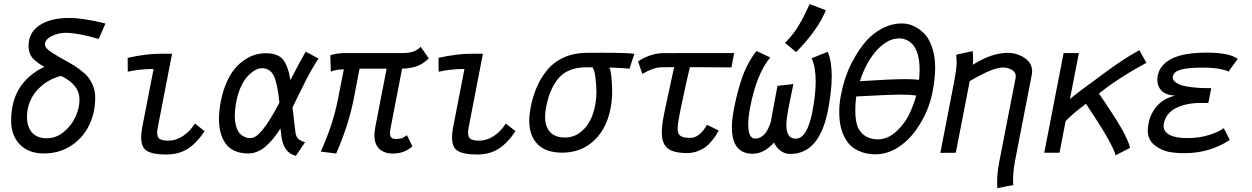

<svg xmlns="http://www.w3.org/2000/svg" viewBox="-20 -763 6251 959"><path d="M199.7 3.4H198.7Q123 3.4 79.3 -41.3Q35.6 -85.9 35.6 -160.6Q35.6 -349.6 201.7 -429.2Q163.6 -449.7 143.1 -472.9Q122.6 -496.1 122.6 -533.7Q122.6 -600.6 177.7 -637Q232.9 -673.3 324.7 -673.3Q396.5 -673.3 506.8 -645.5L473.1 -568.4Q368.2 -599.1 307.6 -599.1Q271.5 -599.1 238 -582.5Q204.6 -565.9 204.6 -540.5Q204.6 -527.8 222.2 -512.7Q241.7 -498 271.7 -480.5Q301.8 -462.9 325 -450.4Q348.1 -438 373.8 -419.4Q399.4 -400.9 416.3 -382.1Q433.1 -363.3 444.3 -335.7Q455.6 -308.1 455.6 -275.4Q455.6 -200.2 425.3 -137.5Q395 -74.7 335.7 -35.6Q276.4 3.4 199.7 3.4ZM285.2 -383.8Q254.4 -377 224.9 -360.1Q195.3 -343.3 170.4 -318.1Q145.5 -293 130.1 -256.6Q114.7 -220.2 114.7 -179.7Q114.7 -129.4 140.1 -100.8Q165.5 -72.3 214.4 -72.3Q260.7 -72.8 299.1 -104.5Q337.4 -136.2 357.2 -179.9Q377 -223.6 377 -265.6Q377 -339.8 285.2 -383.8Z M780.8 -494.6H839.4Q839.4 -494.6 768.1 -126.5Q765.1 -110.8 765.1 -99.6Q765.1 -76.2 778.6 -68.4Q792 -60.5 822.3 -60.5Q857.4 -60.5 892.6 -82.8Q927.7 -105 953.6 -146L1002 -107.9Q963.4 -49.3 918.5 -20.3Q873.5 8.8 809.6 8.8Q743.2 8.8 712.9 -9.8Q685.1 -26.9 685.1 -77.6Q685.1 -95.2 689.9 -124.5L747.1 -418.5Q679.7 -418.5 618.2 -404.8L617.7 -474.1Q710 -494.6 780.8 -494.6Z M1160.6 -257.3Q1152.8 -215.3 1152.8 -183.6Q1152.8 -153.3 1159.9 -130.9Q1167 -108.4 1176.3 -97.9Q1185.5 -87.4 1197.5 -81.3Q1209.5 -75.2 1215.3 -74.2Q1221.2 -73.2 1226.1 -73.2H1232.4Q1283.7 -73.2 1375.5 -250Q1366.2 -345.2 1347.7 -383.8Q1329.1 -422.4 1287.6 -422.4Q1272.5 -422.4 1254.6 -412.6Q1236.8 -402.8 1218.5 -384Q1200.2 -365.2 1184.3 -332Q1168.5 -298.8 1160.6 -257.3ZM1440.9 -226.6Q1454.1 -113.3 1456.1 -99.1Q1459 -79.1 1470.7 -68.8Q1482.4 -58.6 1503.9 -52.7L1457.5 15.6Q1393.6 -1 1384.8 -87.9Q1384.3 -93.3 1383.1 -104.2Q1381.8 -115.2 1380.9 -121.1Q1343.3 -62 1304 -29.3Q1264.6 3.4 1219.7 3.4Q1180.2 3.4 1151.4 -9.8Q1122.6 -22.9 1106 -47.1Q1089.4 -71.3 1081.5 -101.6Q1073.7 -131.8 1073.7 -168.9Q1073.7 -209.5 1083 -257.3Q1093.3 -309.1 1111.6 -350.8Q1129.9 -392.6 1152.3 -419.4Q1174.8 -446.3 1201.7 -464.1Q1228.5 -481.9 1254.6 -489.5Q1280.8 -497.1 1307.6 -497.1Q1366.2 -497.1 1392.1 -467.3Q1418 -437.5 1430.7 -362.8Q1473.1 -446.8 1506.8 -504.9L1571.3 -470.7Q1556.2 -449.2 1537.6 -416.5Q1519 -383.8 1506.1 -358.2Q1493.2 -332.5 1471.7 -288.8Q1450.2 -245.1 1440.9 -226.6Z M1986.8 -498Q2023.9 -498 2044.7 -505.6Q2065.4 -513.2 2081.1 -529.3L2122.1 -471.2Q2089.8 -441.4 2059.6 -431.4Q2029.3 -421.4 1988.3 -419.9L1930.2 -119.6Q1927.7 -106 1927.7 -98.6Q1927.7 -85.4 1933.1 -78.4Q1938.5 -71.3 1944.6 -70.1Q1950.7 -68.8 1960.4 -68.8Q1991.2 -68.8 2012.2 -87.9L2040 -32.2Q2000 3.9 1942.4 3.9Q1899.9 3.9 1875 -19Q1850.1 -42 1850.1 -87.9Q1850.1 -106 1854.5 -127.9L1911.1 -419.9H1775.9L1747.1 -270.5Q1720.7 -136.7 1659.2 3.9L1582 -5.9Q1643.6 -140.1 1668.9 -272.5L1697.3 -416.5Q1658.2 -416.5 1632.3 -405.3L1629.9 -487.3Q1660.6 -498 1710.4 -498Z M2333.5 -494.6H2392.1Q2392.1 -494.6 2320.8 -126.5Q2317.9 -110.8 2317.9 -99.6Q2317.9 -76.2 2331.3 -68.4Q2344.7 -60.5 2375 -60.5Q2410.2 -60.5 2445.3 -82.8Q2480.5 -105 2506.3 -146L2554.7 -107.9Q2516.1 -49.3 2471.2 -20.3Q2426.3 8.8 2362.3 8.8Q2295.9 8.8 2265.6 -9.8Q2237.8 -26.9 2237.8 -77.6Q2237.8 -95.2 2242.7 -124.5L2299.8 -418.5Q2232.4 -418.5 2170.9 -404.8L2170.4 -474.1Q2262.7 -494.6 2333.5 -494.6Z M3022.9 -425.8Q3030.3 -416 3033.9 -377.4Q3037.6 -338.9 3037.6 -309.6Q3037.6 -219.7 3008.1 -149.9Q2978.5 -80.1 2921.4 -40.3Q2864.3 -0.5 2787.6 -0.5H2786.6Q2706.1 -1 2664.8 -43Q2623.5 -85 2623.5 -160.6Q2623.5 -189.9 2630.4 -226.6Q2641.6 -283.2 2661.9 -329.6Q2682.1 -376 2714.6 -415Q2747.1 -454.1 2796.6 -476.3Q2846.2 -498.5 2908.7 -499Q2909.7 -499 2934.8 -499.3Q2960 -499.5 2981 -499.5Q3119.1 -499.5 3148.4 -494.1L3124 -419.4Q3095.2 -423.8 3022.9 -425.8ZM2939.5 -426.8H2928.7H2908.7Q2819.8 -426.8 2773.2 -376Q2726.6 -325.2 2708 -229Q2702.6 -201.2 2702.6 -179.7Q2702.6 -129.9 2727.8 -103Q2752.9 -76.2 2802.2 -76.2Q2849.6 -76.2 2885.7 -107.7Q2921.9 -139.2 2940.4 -190.9Q2959 -242.7 2959 -305.2Q2959 -336.4 2954.1 -375.7Q2949.2 -415 2939.5 -426.8Z M3439 -498H3498.5Q3498.5 -498 3566.4 -498H3638.2H3647L3633.3 -426.3L3484.9 -427.2H3425.8Q3411.6 -368.7 3396.5 -297.4Q3381.3 -226.1 3378.9 -214.8L3375 -195.3Q3364.7 -144 3364.7 -121.6Q3364.7 -94.7 3378.7 -84.5Q3392.6 -74.2 3427.7 -74.2Q3474.1 -74.2 3511.2 -139.6L3569.8 -111.3Q3561.5 -96.7 3556.6 -88.4Q3551.8 -80.1 3536.1 -60.5Q3520.5 -41 3505.4 -29.5Q3490.2 -18.1 3465.6 -8.3Q3440.9 1.5 3413.6 1.5Q3343.3 1.5 3314.5 -22.2Q3285.6 -45.9 3285.6 -100.6Q3285.6 -136.7 3296.9 -193.8L3301.3 -214.8Q3306.2 -236.3 3320.8 -306.2Q3335.4 -376 3347.2 -427.7L3281.7 -426.8Q3244.6 -426.3 3188.5 -394L3167 -455.6Q3190.4 -473.1 3225.1 -485.4Q3259.8 -497.6 3293 -497.6Z M3900.9 -548.8Q3940.4 -587.9 3967.5 -632.6Q3994.6 -677.2 4023.9 -742.7L4105 -711.9Q4083.5 -659.2 4043.5 -604.2Q4003.4 -549.3 3956.5 -502.9ZM3863.3 -334 3942.9 -343.3Q3937.5 -318.8 3927.7 -269.8Q3918 -220.7 3916 -210.4Q3915 -201.7 3914.1 -197.8Q3907.7 -161.1 3907.7 -139.2Q3907.7 -70.3 3954.1 -70.3Q4011.7 -70.3 4037.6 -205.1Q4054.2 -291 4054.2 -356Q4054.2 -427.2 4034.2 -472.2L4114.7 -504.4Q4134.3 -456.1 4134.3 -380.9Q4134.3 -309.1 4116.2 -215.3Q4073.7 5.9 3927.7 5.9Q3900.9 5.9 3879.6 -9.3Q3858.4 -24.4 3846.2 -50.8Q3795.4 4.9 3740.2 4.9Q3635.7 4.9 3635.7 -126.5Q3635.7 -165.5 3645.5 -216.8Q3653.3 -256.8 3660.4 -286.1Q3667.5 -315.4 3680.9 -357.9Q3694.3 -400.4 3713.9 -438.5Q3733.4 -476.6 3758.8 -508.3L3827.1 -476.1Q3759.3 -394.5 3727.1 -228.5Q3717.3 -176.3 3717.3 -142.1Q3717.3 -70.8 3751.5 -70.8Q3805.2 -70.8 3830.6 -156.7Q3831.5 -163.1 3834.5 -179.7Q3860.4 -317.9 3863.3 -334Z M4268.1 -120.6Q4297.9 -66.9 4366.2 -66.9Q4434.6 -66.9 4495.6 -149.9Q4511.7 -169.9 4528.8 -208.5Q4545.9 -247.1 4556.2 -285.6Q4526.4 -290.5 4476.1 -290.5Q4432.1 -290.5 4256.8 -281.2Q4252 -248 4252 -214.8Q4252 -149.4 4268.1 -120.6ZM4484.4 -646Q4501 -646 4519.5 -641.6Q4538.1 -637.2 4562.5 -622.6Q4586.9 -607.9 4605.7 -584.7Q4624.5 -561.5 4637.7 -519.8Q4650.9 -478 4650.9 -424.3Q4650.9 -373 4638.7 -308.6L4637.7 -303.2Q4618.2 -201.7 4554.7 -112.8Q4515.1 -57.6 4462.4 -24.9Q4409.7 7.8 4351.6 7.8Q4305.2 7.8 4266.4 -10.5Q4227.5 -28.8 4205.6 -64.5Q4171.9 -118.2 4171.9 -203.1Q4171.9 -246.6 4180.2 -288.1Q4198.2 -379.9 4234.9 -450.4Q4271.5 -521 4311 -563.5Q4344.2 -599.1 4389.9 -622.6Q4435.5 -646 4484.4 -646ZM4570.3 -363.8Q4573.2 -388.7 4573.2 -414.6Q4573.2 -462.4 4563 -495.1Q4550.8 -534.2 4525.9 -552.7Q4501 -571.3 4472.2 -571.3Q4416.5 -571.3 4365.7 -518.6Q4308.1 -459.5 4274.9 -357.4Q4426.8 -367.7 4501 -367.7Q4547.9 -367.7 4570.3 -363.8Z M4839.4 -439.5Q4932.1 -499 5013.7 -499Q5059.1 -499 5097.2 -473.9Q5135.3 -448.7 5135.3 -406.2Q5135.3 -400.4 5133.3 -388.7L5050.3 38.6Q5040 90.8 5040 140.1Q5040 153.3 5041.5 161.1L4961.4 176.8Q4960.4 155.3 4960.4 145Q4960.4 100.1 4971.7 42L5052.7 -373.5Q5053.7 -379.4 5053.7 -381.8Q5053.7 -402.8 5033.9 -414.3Q5014.2 -425.8 4988.8 -425.8Q4939 -425.8 4823.7 -357.9L4753.9 0L4676.8 0.5L4743.7 -344.2Q4758.3 -419.4 4758.3 -450.7Q4758.3 -458.5 4756.3 -489.7L4837.9 -507.8Q4840.3 -495.6 4840.3 -468.8Q4840.3 -457 4839.4 -439.5Z M5469.2 -295.4Q5472.2 -291.5 5493.7 -259.5Q5515.1 -227.5 5525.9 -211.2Q5536.6 -194.8 5556.9 -162.6Q5577.1 -130.4 5588.6 -109.1Q5600.1 -87.9 5610.8 -64Q5621.6 -40 5624.5 -24.4L5551.8 12.7Q5538.6 -44.4 5404.3 -244.6Q5336.9 -194.8 5302.7 -158.2L5272 0H5195.8L5292.5 -498H5368.7L5324.2 -268.6Q5348.1 -288.6 5376.5 -309.8Q5404.8 -331.1 5441.7 -357.9Q5478.5 -384.8 5498.5 -399.9Q5550.8 -438.5 5590.1 -463.9Q5629.4 -489.3 5649.2 -500Q5668.9 -510.7 5670.9 -512.2L5706.1 -449.2Q5632.3 -409.7 5566.9 -366.5Q5501.5 -323.2 5469.2 -295.4Z M6122.6 -64Q6022 2 5896.5 2Q5834 2 5800 -9.3Q5766.1 -20.5 5740.2 -43.9Q5712.9 -69.3 5712.9 -112.3Q5712.9 -125.5 5716.8 -147Q5726.6 -197.8 5760.3 -235.1Q5793.9 -272.5 5849.6 -285.2Q5803.2 -288.1 5782 -309.6Q5760.7 -331.1 5760.7 -363.3Q5760.7 -375.5 5762.7 -385.3Q5773.4 -440.4 5833.3 -470.2Q5893.1 -500 6003.9 -500H6010.7Q6120.6 -500 6162.1 -468.8L6116.2 -405.3Q6106.4 -412.1 6072.3 -418.7Q6038.1 -425.3 5990.2 -425.3Q5915 -425.3 5878.9 -415.3Q5842.8 -405.3 5838.4 -382.3Q5837.9 -380.4 5837.9 -376.5Q5837.9 -362.3 5852.1 -351.8Q5866.2 -341.3 5885.7 -335.9Q5905.3 -330.6 5932.9 -327.4Q5960.4 -324.2 5979.2 -323.5Q5998 -322.8 6018.6 -322.8H6021H6029.8L6015.6 -248.5Q6009.3 -248.5 5996.6 -248.8Q5983.9 -249 5977.5 -249Q5921.4 -249 5877.4 -233.4Q5805.2 -208.5 5793 -146Q5792 -141.6 5792 -133.8Q5792 -105 5822.3 -89.1Q5852.5 -73.2 5911.6 -73.2Q5968.3 -73.2 6017.6 -88.4Q6066.9 -103.5 6092.3 -123Z"/></svg>

Font: Fantasque Sans Mono
Style: Italic
Weight: 400
Italic angle: -11°
Monospace: yes
Designer: Jany Belluz
Version: Version 1.8.0 ; ttfautohint (v1.8.2)